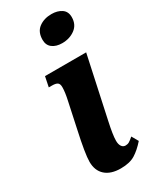

<svg xmlns="http://www.w3.org/2000/svg" viewBox="-201 -825 720 889"><g transform="rotate(-30 159.0 -380.0)"><path d="M148 -687Q148 -729 175.5 -749.5Q203 -770 243 -770Q275 -770 296.5 -755.5Q318 -741 318 -711Q318 -671 289 -649.5Q260 -628 220 -628Q188 -628 168 -643Q148 -658 148 -687ZM54 -89Q54 -131 80 -249L108 -380Q118 -424 118 -452Q118 -469 109.5 -475.5Q101 -482 80 -482H63L74 -536H294L224 -211Q209 -143 209 -112Q209 -93 216.5 -82Q224 -71 237 -71Q248 -71 256.5 -76Q265 -81 280 -94L300 -59Q271 -26 242 -8Q213 10 165 10Q112 10 83 -16Q54 -42 54 -89Z"/></g></svg>

Font: Noto Serif CondExtraBold
Style: Italic
Weight: 800
Width: 3
Italic angle: -12°
Designer: Monotype Design Team
Foundry: Monotype Imaging Inc.
Version: Version 1.001